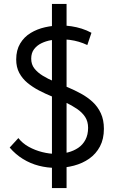

<svg xmlns="http://www.w3.org/2000/svg" viewBox="-20 -838 575 972"><path d="M243 114H317V-818H243ZM422 -610 443 -672Q419 -685 393.5 -693Q368 -701 341.5 -705Q315 -709 288 -709Q248 -709 208 -700Q168 -691 135 -671Q102 -651 82 -617.5Q62 -584 62 -537Q62 -498 77.5 -469Q93 -440 119 -418.5Q145 -397 177.5 -380Q210 -363 244.5 -349Q279 -335 311 -320Q343 -305 369.5 -287Q396 -269 411 -246Q426 -223 426 -191Q426 -156 412.5 -130.5Q399 -105 376 -89.5Q353 -74 324 -66.5Q295 -59 263 -59Q230 -59 194 -68Q158 -77 126 -94.5Q94 -112 73 -139L29 -91Q59 -56 96.5 -33Q134 -10 176.5 1Q219 12 265 12Q311 12 354.5 0.5Q398 -11 432 -35Q466 -59 486 -96.5Q506 -134 506 -186Q506 -231 490.5 -264.5Q475 -298 449 -322Q423 -346 390 -364Q357 -382 322.5 -396.5Q288 -411 255 -425Q222 -439 196 -455Q170 -471 154 -491.5Q138 -512 138 -541Q138 -570 152.5 -589Q167 -608 189.5 -619Q212 -630 238 -634.5Q264 -639 288 -639Q311 -639 334 -636Q357 -633 379 -626.5Q401 -620 422 -610Z"/></svg>

Font: Advent Pro Medium
Style: Regular
Weight: 500
Designer: VivaRado, Andreas Kalpakidis
Foundry: VivaRado, Andreas Kalpakidis
Version: Version 3.000